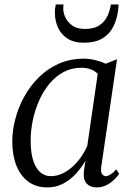

<svg xmlns="http://www.w3.org/2000/svg" viewBox="-20 -806 578 836"><path d="M421 -81Q417.5 -57 424.5 -48Q431.5 -39 440.5 -39Q450 -39 461.5 -46.5Q473 -54 486.5 -68.5L499 -49Q494.5 -42 481.2 -27.8Q468 -13.5 447.2 -1.8Q426.5 10 401 10Q373 10 357.5 -6.5Q342 -23 345 -59L352 -106Q335 -76.5 311 -50Q287 -23.5 255.8 -6.8Q224.5 10 186.5 10Q137 10 103 -15.2Q69 -40.5 51.2 -85.5Q33.5 -130.5 33.5 -190.5Q33.5 -238 46.8 -288.5Q60 -339 85.8 -385.5Q111.5 -432 149.2 -469.5Q187 -507 236.2 -528.8Q285.5 -550.5 345.5 -550.5Q369 -550.5 394.2 -544.5Q419.5 -538.5 440 -528.5L489.5 -548ZM405.5 -484.5Q393 -497.5 375 -504.2Q357 -511 334.5 -511Q292 -511 257.2 -492.5Q222.5 -474 195.8 -442Q169 -410 150.8 -369Q132.5 -328 123 -283Q113.5 -238 113.5 -193.5Q113.5 -141.5 124.5 -107.2Q135.5 -73 155.2 -56Q175 -39 200.5 -39Q227.5 -39 251.8 -50.5Q276 -62 296.8 -81Q317.5 -100 333.5 -123.2Q349.5 -146.5 360 -170.5ZM343.5 -620Q303 -620 275.2 -637.2Q247.5 -654.5 233.2 -684.2Q219 -714 219 -751.5Q219 -765 220.5 -773.2Q222 -781.5 223 -786.5H256.5Q256 -783 255.8 -778.8Q255.5 -774.5 255.5 -767Q255.5 -750 265 -729.5Q274.5 -709 295.2 -694.5Q316 -680 349.5 -680Q390.5 -680 414 -696.5Q437.5 -713 448.5 -737.8Q459.5 -762.5 462.5 -786.5H496Q496 -782.5 495.8 -775.8Q495.5 -769 494 -760Q489 -721 473 -689.2Q457 -657.5 426 -638.8Q395 -620 343.5 -620Z"/></svg>

Font: Merriweather 60pt Light
Style: Italic
Weight: 300
Italic angle: -7.8°
Version: Version 2.101